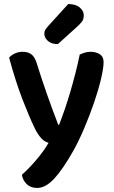

<svg xmlns="http://www.w3.org/2000/svg" viewBox="-20 -740 561 949"><path d="M25 -455Q35 -467 53 -475.5Q71 -484 92 -484Q118 -484 134.5 -472Q151 -460 161 -429Q208 -278 268 -123H272Q285 -156 299.5 -198Q314 -240 327.5 -286Q341 -332 353 -379Q365 -426 374 -470Q386 -476 399.5 -480Q413 -484 428 -484Q454 -484 473 -472Q492 -460 492 -433Q492 -403 479 -348.5Q466 -294 444.5 -231.5Q423 -169 396 -105.5Q369 -42 342 6Q290 98 247.5 143.5Q205 189 164 189Q132 189 112.5 170.5Q93 152 88 124Q104 110 122 91.5Q140 73 158 52Q176 31 192 9Q208 -13 220 -34Q211 -37 202.5 -41.5Q194 -46 185.5 -55Q177 -64 167.5 -78Q158 -92 148 -114Q124 -164 91 -249Q58 -334 25 -455ZM317 -720Q354 -720 374 -703Q394 -686 394 -665Q394 -646 386 -634.5Q378 -623 359 -606L266 -522Q234 -522 216.5 -538Q199 -554 199 -573Q199 -584 203.5 -592Q208 -600 218 -611Z"/></svg>

Font: Baloo 2 Latin SemiBold
Style: Regular
Weight: 400
Designer: Sarang Kulkarni and Ek Type
Foundry: Ek Type
Version: Version 1.001